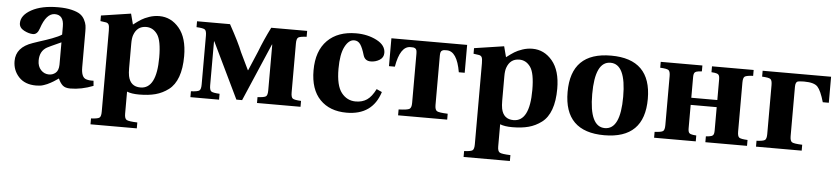

<svg xmlns="http://www.w3.org/2000/svg" viewBox="-43 -753 5390 1235"><g transform="rotate(5 2651.5 -136.0)"><path d="M41 -133Q41 -222 147 -258Q158 -262 186.5 -271.5Q215 -281 231 -286Q247 -291 269 -299.5Q291 -308 306 -315Q321 -322 331 -329V-382Q331 -456 273 -456Q218 -456 185 -356Q172 -316 144 -316Q117 -316 85.5 -332.5Q54 -349 54 -379Q54 -430 119 -466Q184 -502 291 -502Q342 -502 378.5 -493Q415 -484 433.5 -471Q452 -458 462.5 -437.5Q473 -417 475.5 -401Q478 -385 478 -362V-131Q478 -66 510 -56Q531 -49 558 -51L561 -18Q485 12 413 12Q380 12 363.5 -3Q347 -18 335 -46Q332 -44 319.5 -35.5Q307 -27 302 -24Q297 -21 284.5 -14Q272 -7 263.5 -3.5Q255 0 242.5 4.5Q230 9 217.5 10.5Q205 12 192 12Q120 12 80.5 -30.5Q41 -73 41 -133ZM195 -150Q195 -112 216.5 -89Q238 -66 269 -66Q293 -66 311.5 -81.5Q330 -97 331 -134V-279Q249 -242 241 -237Q195 -211 195 -150Z M563 192Q606 190 617 182Q628 174 628 143V-381Q628 -410 622.5 -420Q617 -430 604 -432L569 -437V-473L761 -502L779 -433Q809 -456 829 -468.5Q849 -481 880 -491.5Q911 -502 944 -502Q1020 -502 1072.5 -439.5Q1125 -377 1125 -259Q1125 -180 1105 -125Q1085 -70 1046.5 -41Q1008 -12 963 0Q918 12 858 12Q808 12 779 0V143Q779 174 792.5 182Q806 190 862 192V230H563ZM779 -152Q779 -121 783 -101Q797 -34 862 -34Q966 -34 966 -237Q966 -346 938 -385.5Q910 -425 866 -425Q807 -425 786 -365Q779 -345 779 -310Z M1188 0V-38Q1231 -40 1242 -48Q1253 -56 1253 -87V-403Q1253 -434 1242 -442Q1231 -450 1188 -452V-490H1401Q1465 -374 1487 -317L1541 -205H1543L1596 -330Q1625 -406 1667 -490H1899V-452Q1856 -450 1845 -442Q1834 -434 1834 -403V-87Q1834 -56 1845 -48Q1856 -40 1899 -38V0H1618V-38Q1661 -40 1672 -48Q1683 -56 1683 -87V-383H1681L1521 -10H1484L1310 -371H1308V-87Q1308 -56 1319 -48Q1330 -40 1373 -38V0Z M1962 -241Q1962 -367 2030 -435Q2097 -502 2215 -502Q2289 -502 2347.5 -472Q2406 -442 2406 -392Q2406 -362 2380 -346Q2354 -330 2323 -330Q2286 -330 2275 -365Q2261 -413 2246 -434.5Q2231 -456 2206 -456Q2171 -456 2146 -407.5Q2121 -359 2121 -265Q2121 -157 2157 -111Q2193 -65 2249 -65Q2292 -65 2322 -85.5Q2352 -106 2377 -156L2412 -140Q2364 12 2197 12Q2088 12 2025 -53Q1962 -118 1962 -241Z M2443 -310V-490H2932V-310H2894Q2871 -444 2805 -444H2804Q2792 -444 2787 -443.5Q2782 -443 2775 -439.5Q2768 -436 2765.5 -427.5Q2763 -419 2763 -405V-87Q2763 -56 2776.5 -48Q2790 -40 2846 -38V0H2529V-38Q2585 -40 2598.5 -48Q2612 -56 2612 -87V-405Q2612 -419 2609.5 -427.5Q2607 -436 2600 -439.5Q2593 -443 2588 -443.5Q2583 -444 2571 -444H2570Q2504 -444 2481 -310Z M2972 192Q3015 190 3026 182Q3037 174 3037 143V-381Q3037 -410 3031.5 -420Q3026 -430 3013 -432L2978 -437V-473L3170 -502L3188 -433Q3218 -456 3238 -468.5Q3258 -481 3289 -491.5Q3320 -502 3353 -502Q3429 -502 3481.5 -439.5Q3534 -377 3534 -259Q3534 -180 3514 -125Q3494 -70 3455.5 -41Q3417 -12 3372 0Q3327 12 3267 12Q3217 12 3188 0V143Q3188 174 3201.5 182Q3215 190 3271 192V230H2972ZM3188 -152Q3188 -121 3192 -101Q3206 -34 3271 -34Q3375 -34 3375 -237Q3375 -346 3347 -385.5Q3319 -425 3275 -425Q3216 -425 3195 -365Q3188 -345 3188 -310Z M3861 12Q3602 12 3602 -245Q3602 -502 3861 -502Q4120 -502 4120 -245Q4120 12 3861 12ZM3861 -456Q3761 -456 3761 -245Q3761 -34 3861 -34Q3961 -34 3961 -245Q3961 -456 3861 -456Z M4182 0V-38Q4225 -40 4236 -48Q4247 -56 4247 -87V-403Q4247 -434 4236 -442Q4225 -450 4182 -452V-490H4451V-452L4430 -450Q4413 -448 4405.5 -440.5Q4398 -433 4398 -410V-277H4566V-410Q4566 -433 4558.5 -440.5Q4551 -448 4534 -450L4513 -452V-490H4782V-452Q4739 -450 4728 -442Q4717 -434 4717 -403V-87Q4717 -56 4728 -48Q4739 -40 4782 -38V0H4513V-38L4534 -40Q4551 -42 4558.5 -49.5Q4566 -57 4566 -80V-231H4398V-80Q4398 -57 4405.5 -49.5Q4413 -42 4430 -40L4451 -38V0Z M4840 0V-38Q4883 -40 4894 -48Q4905 -56 4905 -87V-403Q4905 -434 4894 -442Q4883 -450 4840 -452V-490H5282V-322H5243Q5222 -395 5199.5 -419.5Q5177 -444 5113 -444H5109L5088 -443Q5075 -442 5069.5 -440Q5064 -438 5060 -429.5Q5056 -421 5056 -405V-87Q5056 -56 5068.5 -48Q5081 -40 5135 -38V0Z"/></g></svg>

Font: Heuristica
Style: Bold
Weight: 700
Version: Version 1.0.2